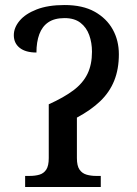

<svg xmlns="http://www.w3.org/2000/svg" viewBox="-20 -744 544 764"><path d="M80 0V-44H98Q120 -44 137 -49Q154 -54 164 -69Q174 -84 174 -115V-329Q234 -356 272 -384.5Q310 -413 328 -450Q346 -487 346 -538Q346 -574 335 -604.5Q324 -635 300 -653.5Q276 -672 237 -672Q197 -672 172.5 -655.5Q148 -639 136.5 -608Q125 -577 125 -535Q82 -535 58.5 -553.5Q35 -572 35 -604Q35 -634 58 -661.5Q81 -689 126 -706.5Q171 -724 237 -724Q309 -724 356.5 -697.5Q404 -671 428.5 -627Q453 -583 453 -528Q453 -469 434.5 -423Q416 -377 379 -341.5Q342 -306 286 -276V-115Q286 -84 296.5 -69Q307 -54 324.5 -49Q342 -44 362 -44H381V0Z"/></svg>

Font: ET Text
Style: Regular
Weight: 470
Designer: Monotype Design Team
Foundry: Monotype Imaging Inc.
Version: Version 2.009